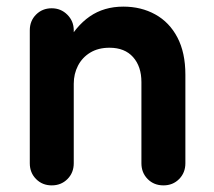

<svg xmlns="http://www.w3.org/2000/svg" viewBox="-20 -550 645 580"><path d="M136.2 10Q108 10 89 -9.1Q70 -28.2 70 -56.8V-458.5Q70 -487 89 -506Q108 -525 136.2 -525Q164 -525 183.4 -505.6Q202.8 -486.2 202.8 -458.5V-397.5L176 -410.2Q208 -470.5 251 -500.2Q294 -530 352.5 -530Q406.5 -530 449.1 -506.4Q491.8 -482.8 515.9 -436.9Q540 -391 540 -324.5V-56.8Q540 -28.2 521.1 -9.1Q502.2 10 473.8 10Q445 10 426.1 -9.1Q407.2 -28.2 407.2 -56.8V-302Q407.2 -349.2 382 -377.5Q356.8 -405.8 310.8 -405.8Q276.8 -405.8 252.6 -391.1Q228.5 -376.5 215.6 -351.6Q202.8 -326.8 202.8 -297V-56.8Q202.8 -28.2 183.8 -9.1Q164.8 10 136.2 10Z"/></svg>

Font: National Park
Style: Regular
Weight: 400
Designer: Andrea Herstowski, Ben Hoepner
Version: Version 1.009